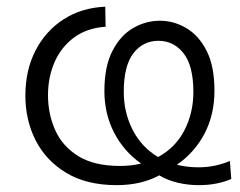

<svg xmlns="http://www.w3.org/2000/svg" viewBox="-20 -530 701 560"><path d="M320.5 10Q233 10 173.8 -25.5Q114.5 -61 84.2 -120.2Q54 -179.5 54 -251Q54 -325.5 83.8 -383Q113.5 -440.5 166 -474Q218.5 -507.5 287 -510.5L288 -452Q234 -448.5 196.5 -421Q159 -393.5 139.5 -349.5Q120 -305.5 120 -252Q120 -198 140.8 -151Q161.5 -104 207.8 -75Q254 -46 330.5 -46Q363 -46 391.5 -53Q341 -88.5 312.8 -143.2Q284.5 -198 284.5 -264.5Q284.5 -336 307.8 -381.2Q331 -426.5 368 -448Q405 -469.5 446.5 -469.5Q487 -469.5 523.5 -448Q560 -426.5 582.8 -381.5Q605.5 -336.5 605.5 -265.5Q605.5 -195.5 576.5 -140.2Q547.5 -85 496 -49.5Q525.5 -42 559 -42Q607 -42 650.5 -60.5L654.5 -8Q613 10 560 10Q529 10 499.5 3.2Q470 -3.5 444.5 -18.5Q391.5 10 320.5 10ZM341 -262.5Q341 -202 366.8 -151.5Q392.5 -101 441 -72Q492 -99.5 518 -150.2Q544 -201 544 -261.5Q544 -338.5 515.2 -374.8Q486.5 -411 442 -411Q397 -411 369 -374.5Q341 -338 341 -262.5Z"/></svg>

Font: Commissioner Light
Style: Regular
Weight: 300
Designer: Kostas Bartsokas
Foundry: Kostas Bartsokas
Version: Version 1.000; ttfautohint (v1.8.3)